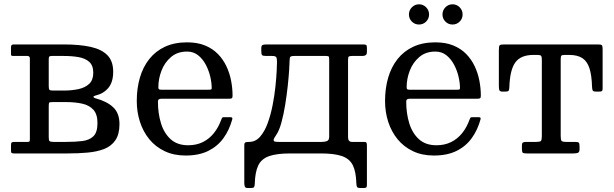

<svg xmlns="http://www.w3.org/2000/svg" viewBox="-20 -732 2928 916"><path d="M110.5 -465Q122.5 -465 122.5 -453V-69Q122.5 -61 121 -58Q119.5 -55 111 -55H49Q40 -55 36.2 -52.5Q32.5 -50 32.5 -40V-12Q32.5 -4 36 -2Q39.5 0 48 0H305Q354 0 398.2 -4Q442.5 -8 476.8 -21.2Q511 -34.5 530.5 -63Q550 -91.5 550 -140Q550 -192.5 519.5 -220.8Q489 -249 435.5 -263Q426.5 -265.5 426 -269.8Q425.5 -274 436.5 -276.5Q473.5 -285 496.8 -312.5Q520 -340 520 -390Q520 -440 492.8 -468.2Q465.5 -496.5 413 -508.2Q360.5 -520 285 -520H44.5Q32.5 -520 32.5 -507V-477Q32.5 -469.5 34 -467.2Q35.5 -465 43 -465ZM212.5 -449Q212.5 -458.5 215 -461.8Q217.5 -465 226.5 -465H285Q323 -465 354.8 -459.5Q386.5 -454 405.8 -436.8Q425 -419.5 425 -385Q425 -350.5 405.8 -332.2Q386.5 -314 354.8 -307Q323 -300 285 -300H231.5Q218.5 -300 215.5 -304.2Q212.5 -308.5 212.5 -322ZM212.5 -224Q212.5 -239 214.5 -242Q216.5 -245 231.5 -245H295Q338 -245 372 -237.5Q406 -230 425.5 -208.5Q445 -187 445 -145Q445 -100.5 425.5 -81.8Q406 -63 372 -59Q338 -55 295 -55H235.5Q220 -55 216.2 -59Q212.5 -63 212.5 -77.5Z M632.5 -250Q632.5 -197.5 647.8 -150.5Q663 -103.5 692.5 -67.5Q722 -31.5 765.5 -10.8Q809 10 865.5 10Q929 10 973.5 -12Q1018 -34 1046 -72.8Q1074 -111.5 1088 -162.5Q1089.5 -168 1087.5 -170.5Q1085.5 -173 1078 -173H1049Q1041.5 -173 1039.5 -169.8Q1037.5 -166.5 1035.5 -161Q1022.5 -124.5 1000.5 -97Q978.5 -69.5 947.8 -54.2Q917 -39 877.5 -39Q826 -39 794.2 -67.8Q762.5 -96.5 748 -144Q733.5 -191.5 733.5 -246.5Q733.5 -255 737.8 -258Q742 -261 750 -261H1071.5Q1082 -261 1085.8 -263.2Q1089.5 -265.5 1089.5 -275.5Q1089.5 -311 1082.5 -347.2Q1075.5 -383.5 1060 -416.2Q1044.5 -449 1019.2 -474.8Q994 -500.5 957.8 -515.2Q921.5 -530 872.5 -530Q812 -530 767 -509Q722 -488 692 -450Q662 -412 647.2 -361Q632.5 -310 632.5 -250ZM749.5 -304Q740.5 -304 738 -306.5Q735.5 -309 735.5 -316.5Q735.5 -356 750.5 -395Q765.5 -434 796 -460Q826.5 -486 872.5 -486Q903 -486 925 -468.5Q947 -451 961.5 -423.8Q976 -396.5 983 -366.8Q990 -337 990 -312Q990 -307 987.8 -305.5Q985.5 -304 975.5 -304Z M1384 -465H1535.5Q1547 -465 1548.8 -461.5Q1550.5 -458 1550.5 -448V-80Q1550.5 -63 1540 -59Q1529.5 -55 1516.5 -55H1311Q1300 -55 1292.8 -56.2Q1285.5 -57.5 1285.5 -64.2Q1285.5 -71 1297 -87Q1311.5 -107 1322.2 -146Q1333 -185 1340.5 -231.5Q1348 -278 1352.8 -322.2Q1357.5 -366.5 1359.5 -398.5Q1361.5 -430.5 1361.5 -439Q1361.5 -455.5 1364.8 -460.2Q1368 -465 1384 -465ZM1640.5 -447Q1640.5 -459.5 1644 -462.2Q1647.5 -465 1659.5 -465H1709.5Q1719 -465 1724.8 -469Q1730.5 -473 1730.5 -486V-503Q1730.5 -514.5 1727.2 -517.2Q1724 -520 1712.5 -520H1251.5Q1238 -520 1232.2 -517.2Q1226.5 -514.5 1226.5 -500V-490Q1226.5 -474 1230 -469.5Q1233.5 -465 1249 -465H1278Q1295 -465 1298.2 -458.8Q1301.5 -452.5 1301.5 -435.5Q1301.5 -425 1300 -393.5Q1298.5 -362 1294 -318.8Q1289.5 -275.5 1280.5 -229.8Q1271.5 -184 1257 -144.2Q1242.5 -104.5 1220.8 -79.8Q1199 -55 1168.5 -55Q1154.5 -55 1150 -52Q1145.5 -49 1145.5 -41V139.5Q1145.5 150.5 1147.8 157.8Q1150 165 1162.5 165H1176.5Q1189.5 165 1192.2 160.5Q1195 156 1195.5 144.5Q1197 89 1212 57.5Q1227 26 1263.5 13Q1300 0 1365.5 0H1510.5Q1575.5 0 1611.8 12.8Q1648 25.5 1663.2 56.2Q1678.5 87 1680 141.5Q1680.5 153.5 1683 159.2Q1685.5 165 1699.5 165H1711.5Q1723 165 1726.8 162.8Q1730.5 160.5 1730.5 149.5V-39Q1730.5 -46 1728.5 -50.5Q1726.5 -55 1719.5 -55H1659.5Q1640.5 -55 1640.5 -77Z M1817 -250Q1817 -197.5 1832.2 -150.5Q1847.5 -103.5 1877 -67.5Q1906.5 -31.5 1950 -10.8Q1993.5 10 2050 10Q2113.5 10 2158 -12Q2202.5 -34 2230.5 -72.8Q2258.5 -111.5 2272.5 -162.5Q2274 -168 2272 -170.5Q2270 -173 2262.5 -173H2233.5Q2226 -173 2224 -169.8Q2222 -166.5 2220 -161Q2207 -124.5 2185 -97Q2163 -69.5 2132.2 -54.2Q2101.5 -39 2062 -39Q2010.5 -39 1978.8 -67.8Q1947 -96.5 1932.5 -144Q1918 -191.5 1918 -246.5Q1918 -255 1922.2 -258Q1926.5 -261 1934.5 -261H2256Q2266.5 -261 2270.2 -263.2Q2274 -265.5 2274 -275.5Q2274 -311 2267 -347.2Q2260 -383.5 2244.5 -416.2Q2229 -449 2203.8 -474.8Q2178.5 -500.5 2142.2 -515.2Q2106 -530 2057 -530Q1996.5 -530 1951.5 -509Q1906.5 -488 1876.5 -450Q1846.5 -412 1831.8 -361Q1817 -310 1817 -250ZM1934 -304Q1925 -304 1922.5 -306.5Q1920 -309 1920 -316.5Q1920 -356 1935 -395Q1950 -434 1980.5 -460Q2011 -486 2057 -486Q2087.5 -486 2109.5 -468.5Q2131.5 -451 2146 -423.8Q2160.5 -396.5 2167.5 -366.8Q2174.5 -337 2174.5 -312Q2174.5 -307 2172.2 -305.5Q2170 -304 2160 -304ZM2139 -615Q2159 -615 2173 -629Q2187 -643 2187 -663Q2187 -683 2173 -697.2Q2159 -711.5 2139 -711.5Q2119 -711.5 2105 -697.2Q2091 -683 2091 -663Q2091 -643 2105 -629Q2119 -615 2139 -615ZM1979 -615Q1999 -615 2013 -629Q2027 -643 2027 -663Q2027 -683 2013 -697.2Q1999 -711.5 1979 -711.5Q1959 -711.5 1945 -697.2Q1931 -683 1931 -663Q1931 -643 1945 -629Q1959 -615 1979 -615Z M2470 -20.5Q2470 -6.5 2474.2 -3.2Q2478.5 0 2493 0H2716Q2729.5 0 2737.2 -3Q2745 -6 2745 -21V-30.5Q2745 -46 2742 -50.5Q2739 -55 2724 -55H2682Q2663.5 -55 2659.2 -59.8Q2655 -64.5 2655 -83.5V-448.5Q2655 -462 2658 -466Q2661 -470 2674 -470H2695Q2735 -470 2758.2 -454.8Q2781.5 -439.5 2792.2 -406.2Q2803 -373 2804.5 -318.5Q2805 -306.5 2807.5 -300.8Q2810 -295 2824 -295H2836Q2847.5 -295 2851.2 -297.2Q2855 -299.5 2855 -310.5V-496.5Q2855 -511.5 2851.8 -515.8Q2848.5 -520 2834 -520H2384Q2367 -520 2363.5 -515.5Q2360 -511 2360 -493.5V-320.5Q2360 -309.5 2362.2 -302.2Q2364.5 -295 2377 -295H2391Q2404 -295 2406.8 -299.5Q2409.5 -304 2410 -315.5Q2412.5 -398.5 2438.5 -434.2Q2464.5 -470 2525 -470H2543Q2557 -470 2561 -466Q2565 -462 2565 -447.5V-82.5Q2565 -64 2560.5 -59.5Q2556 -55 2538 -55H2491Q2480 -55 2475 -52.2Q2470 -49.5 2470 -37.5Z"/></svg>

Font: Besley
Style: Regular
Weight: 400
Designer: Owen Earl
Foundry: indestructible type*
Version: Version 4.000